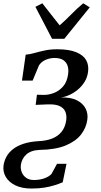

<svg xmlns="http://www.w3.org/2000/svg" viewBox="-49 -858 598 1136"><path d="M137.5 257.5Q81 257.5 42.2 238.8Q3.5 220 -14.8 188.8Q-33 157.5 -28 120.5Q-24 93.5 -10.8 69Q2.5 44.5 27.5 24.8Q52.5 5 90.5 -7.5Q128.5 -20 181 -23Q226 -25 260 -38.5Q294 -52 315.2 -78.2Q336.5 -104.5 342.5 -144Q347 -174 338 -196.2Q329 -218.5 304.2 -230.2Q279.5 -242 235.5 -240.5L162 -237.5L169.5 -297.5L209 -296.5Q237.5 -296 268.8 -307.5Q300 -319 324 -346.2Q348 -373.5 354 -419Q358 -446 351.2 -467.8Q344.5 -489.5 325.8 -502.2Q307 -515 273.5 -515Q247 -515 221.2 -504Q195.5 -493 181.5 -471L144 -381H81L103 -534.5Q127 -536.5 154.2 -544.2Q181.5 -552 215 -559.2Q248.5 -566.5 289.5 -566.5Q359.5 -566.5 401.8 -549.2Q444 -532 460.8 -502Q477.5 -472 472 -432.5Q467.5 -399 450.5 -372.2Q433.5 -345.5 409.8 -326.2Q386 -307 360 -295.5Q334 -284 311.5 -281.5Q370 -283 406.2 -264.5Q442.5 -246 457.8 -215.2Q473 -184.5 467.5 -149Q461.5 -102.5 430.8 -62.5Q400 -22.5 340 2.5Q280 27.5 184.5 29Q158.5 30 138.8 37.2Q119 44.5 105.8 56.8Q92.5 69 84.8 84.5Q77 100 74.5 117Q71.5 139.5 79.5 160.2Q87.5 181 105.8 194Q124 207 151.5 207Q184.5 207 212.2 197.5Q240 188 255.5 171.5L288.5 111H344.5L322 220.5Q303.5 228.5 276.5 237.2Q249.5 246 215 251.8Q180.5 257.5 137.5 257.5ZM160.5 -817.5 201.5 -838.5Q226.5 -806.5 252 -773.8Q277.5 -741 304 -708Q341 -740.5 373 -773.5Q405 -806.5 443.5 -838.5L482 -814.5L331.5 -628.5H259Z"/></svg>

Font: Merriweather 24pt Medium
Style: Italic
Weight: 500
Italic angle: -7.8°
Version: Version 2.101